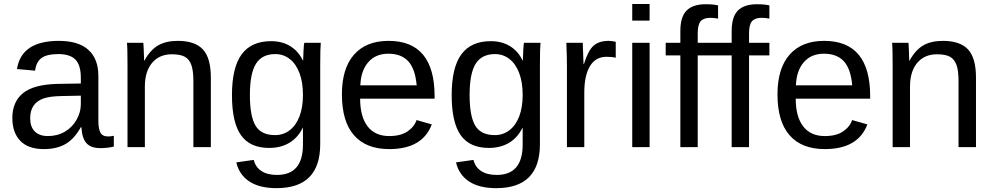

<svg xmlns="http://www.w3.org/2000/svg" viewBox="-20 -745 5026 972"><path d="M202.1 9.8Q122.6 9.8 82.5 -32.2Q42.5 -74.2 42.5 -147.5Q42.5 -229.5 96.4 -273.4Q150.4 -317.4 270.5 -320.3L389.2 -322.3V-351.1Q389.2 -415.5 361.8 -443.4Q334.5 -471.2 275.9 -471.2Q216.8 -471.2 189.9 -451.2Q163.1 -431.2 157.7 -387.2L65.9 -395.5Q88.4 -538.1 277.8 -538.1Q377.4 -538.1 427.7 -492.4Q478 -446.8 478 -360.4V-132.8Q478 -93.8 488.3 -74Q498.5 -54.2 527.3 -54.2Q540 -54.2 556.2 -57.6V-2.9Q522.9 4.9 488.3 4.9Q439.5 4.9 417.2 -20.8Q395 -46.4 392.1 -101.1H389.2Q355.5 -40.5 310.8 -15.4Q266.1 9.8 202.1 9.8ZM222.2 -56.2Q270.5 -56.2 308.1 -78.1Q345.7 -100.1 367.4 -138.4Q389.2 -176.8 389.2 -217.3V-260.7L293 -258.8Q231 -257.8 199 -246.1Q167 -234.4 149.9 -210Q132.8 -185.5 132.8 -146Q132.8 -103 156 -79.6Q179.2 -56.2 222.2 -56.2Z M959 0V-335Q959 -387.2 948.7 -416Q938.5 -444.8 916 -457.5Q893.6 -470.2 850.1 -470.2Q786.6 -470.2 750 -426.8Q713.4 -383.3 713.4 -306.2V0H625.5V-415.5Q625.5 -507.8 622.6 -528.3H705.6Q706.1 -525.9 706.5 -515.1Q707 -504.4 707.8 -490.5Q708.5 -476.6 709.5 -438H710.9Q741.2 -492.7 781 -515.4Q820.8 -538.1 879.9 -538.1Q966.8 -538.1 1007.1 -494.9Q1047.4 -451.7 1047.4 -352.1V0Z M1379.9 207.5Q1293.5 207.5 1242.2 173.6Q1190.9 139.6 1176.3 77.1L1264.6 64.5Q1273.4 101.1 1303.5 120.8Q1333.5 140.6 1382.3 140.6Q1513.7 140.6 1513.7 -13.2V-98.1H1512.7Q1487.8 -47.4 1444.3 -21.7Q1400.9 3.9 1342.8 3.9Q1245.6 3.9 1200 -60.5Q1154.3 -125 1154.3 -263.2Q1154.3 -403.3 1203.4 -470Q1252.4 -536.6 1352.5 -536.6Q1408.7 -536.6 1450 -511Q1491.2 -485.4 1513.7 -438H1514.6Q1514.6 -452.6 1516.6 -488.8Q1518.6 -524.9 1520.5 -528.3H1604Q1601.1 -502 1601.1 -418.9V-15.1Q1601.1 207.5 1379.9 207.5ZM1513.7 -264.2Q1513.7 -328.6 1496.1 -375.2Q1478.5 -421.9 1446.5 -446.5Q1414.6 -471.2 1374 -471.2Q1306.6 -471.2 1275.9 -422.4Q1245.1 -373.5 1245.1 -264.2Q1245.1 -155.8 1273.9 -108.4Q1302.7 -61 1372.6 -61Q1414.1 -61 1446.3 -85.4Q1478.5 -109.9 1496.1 -155.5Q1513.7 -201.2 1513.7 -264.2Z M1803.2 -245.6Q1803.2 -154.8 1840.8 -105.5Q1878.4 -56.2 1950.7 -56.2Q2007.8 -56.2 2042.2 -79.1Q2076.7 -102.1 2088.9 -137.2L2166 -115.2Q2118.7 9.8 1950.7 9.8Q1833.5 9.8 1772.2 -60.1Q1710.9 -129.9 1710.9 -267.6Q1710.9 -398.4 1772.2 -468.3Q1833.5 -538.1 1947.3 -538.1Q2180.2 -538.1 2180.2 -257.3V-245.6ZM2089.4 -313Q2082 -396.5 2046.9 -434.8Q2011.7 -473.1 1945.8 -473.1Q1881.8 -473.1 1844.5 -430.4Q1807.1 -387.7 1804.2 -313Z M2492.2 207.5Q2405.8 207.5 2354.5 173.6Q2303.2 139.6 2288.6 77.1L2377 64.5Q2385.7 101.1 2415.8 120.8Q2445.8 140.6 2494.6 140.6Q2626 140.6 2626 -13.2V-98.1H2625Q2600.1 -47.4 2556.6 -21.7Q2513.2 3.9 2455.1 3.9Q2357.9 3.9 2312.3 -60.5Q2266.6 -125 2266.6 -263.2Q2266.6 -403.3 2315.7 -470Q2364.7 -536.6 2464.8 -536.6Q2521 -536.6 2562.3 -511Q2603.5 -485.4 2626 -438H2627Q2627 -452.6 2628.9 -488.8Q2630.9 -524.9 2632.8 -528.3H2716.3Q2713.4 -502 2713.4 -418.9V-15.1Q2713.4 207.5 2492.2 207.5ZM2626 -264.2Q2626 -328.6 2608.4 -375.2Q2590.8 -421.9 2558.8 -446.5Q2526.9 -471.2 2486.3 -471.2Q2418.9 -471.2 2388.2 -422.4Q2357.4 -373.5 2357.4 -264.2Q2357.4 -155.8 2386.2 -108.4Q2415 -61 2484.9 -61Q2526.4 -61 2558.6 -85.4Q2590.8 -109.9 2608.4 -155.5Q2626 -201.2 2626 -264.2Z M2850.1 0V-405.3Q2850.1 -460.9 2847.2 -528.3H2930.2Q2934.1 -438.5 2934.1 -420.4H2936Q2957 -488.3 2984.4 -513.2Q3011.7 -538.1 3061.5 -538.1Q3079.1 -538.1 3097.2 -533.2V-452.6Q3079.6 -457.5 3050.3 -457.5Q2995.6 -457.5 2966.8 -410.4Q2938 -363.3 2938 -275.4V0Z M3180.7 -640.6V-724.6H3268.6V-640.6ZM3180.7 0V-528.3H3268.6V0Z M3512.2 -464.4V0H3424.3V-464.4H3350.1V-528.3H3424.3V-587.9Q3424.3 -660.2 3456.1 -691.9Q3487.8 -723.6 3553.2 -723.6Q3589.8 -723.6 3615.2 -717.8V-650.9Q3593.3 -654.8 3576.2 -654.8Q3542.5 -654.8 3527.3 -637.7Q3512.2 -620.6 3512.2 -575.7V-528.3H3615.2V-464.4Z M3772 -464.4V0H3684.1V-464.4H3609.9V-528.3H3684.1V-587.9Q3684.1 -660.2 3715.8 -691.9Q3747.6 -723.6 3813 -723.6Q3849.6 -723.6 3875 -717.8V-650.9Q3853 -654.8 3835.9 -654.8Q3802.2 -654.8 3787.1 -637.7Q3772 -620.6 3772 -575.7V-528.3H3875V-464.4Z M4008.3 -245.6Q4008.3 -154.8 4045.9 -105.5Q4083.5 -56.2 4155.8 -56.2Q4212.9 -56.2 4247.3 -79.1Q4281.7 -102.1 4293.9 -137.2L4371.1 -115.2Q4323.7 9.8 4155.8 9.8Q4038.6 9.8 3977.3 -60.1Q3916 -129.9 3916 -267.6Q3916 -398.4 3977.3 -468.3Q4038.6 -538.1 4152.3 -538.1Q4385.3 -538.1 4385.3 -257.3V-245.6ZM4294.4 -313Q4287.1 -396.5 4252 -434.8Q4216.8 -473.1 4150.9 -473.1Q4086.9 -473.1 4049.6 -430.4Q4012.2 -387.7 4009.3 -313Z M4832.5 0V-335Q4832.5 -387.2 4822.3 -416Q4812 -444.8 4789.6 -457.5Q4767.1 -470.2 4723.6 -470.2Q4660.2 -470.2 4623.5 -426.8Q4586.9 -383.3 4586.9 -306.2V0H4499V-415.5Q4499 -507.8 4496.1 -528.3H4579.1Q4579.6 -525.9 4580.1 -515.1Q4580.6 -504.4 4581.3 -490.5Q4582 -476.6 4583 -438H4584.5Q4614.7 -492.7 4654.5 -515.4Q4694.3 -538.1 4753.4 -538.1Q4840.3 -538.1 4880.6 -494.9Q4920.9 -451.7 4920.9 -352.1V0Z"/></svg>

Font: TypoPRO Liberation Sans
Style: Regular
Weight: 400
Designer: Steve Matteson
Foundry: Ascender Corporation
Version: Version 2.00.1